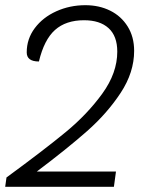

<svg xmlns="http://www.w3.org/2000/svg" viewBox="-25 -720 582 740"><path d="M117 -59H422L414 0H-5L0 -36Q146 -143 229 -211.5Q312 -280 369.5 -359.5Q427 -439 427 -521Q427 -581 393.5 -611.5Q360 -642 299 -642Q229 -642 187 -604.5Q145 -567 125 -483Q78 -483 78 -518Q78 -570 109 -611.5Q140 -653 192 -676.5Q244 -700 304 -700Q357 -700 399.5 -679Q442 -658 467 -618Q492 -578 492 -524Q492 -441 440 -362Q388 -283 311 -215Q234 -147 117 -59Z"/></svg>

Font: Krub
Style: Italic
Weight: 400
Italic angle: -8°
Designer: Ekaluck Peanpanawate
Foundry: Cadson Demak Co.,Ltd.
Version: Version 1.000; ttfautohint (v1.6)